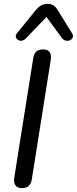

<svg xmlns="http://www.w3.org/2000/svg" viewBox="-20 -968 398 995"><path d="M94 7Q70 7 60 -7.5Q50 -22 54 -48L152 -665Q155 -689 168 -700.5Q181 -712 204 -712Q227 -712 237 -698Q247 -684 243 -657L145 -40Q142 -17 129.5 -5Q117 7 94 7ZM113 -768Q103 -758 92 -757Q81 -756 72.5 -761.5Q64 -767 62 -776.5Q60 -786 69 -797L165 -915Q179 -932 193.5 -940Q208 -948 228 -948Q246 -948 259 -938.5Q272 -929 282 -911L352 -798Q361 -785 357 -774.5Q353 -764 343 -759.5Q333 -755 321 -757.5Q309 -760 300 -772L221 -880Z"/></svg>

Font: Nunito Medium
Style: Italic
Weight: 500
Designer: Vernon Adams
Foundry: Vernon Adams
Version: Version 3.601